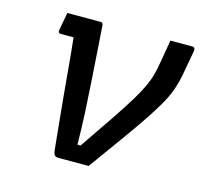

<svg xmlns="http://www.w3.org/2000/svg" viewBox="-83 -625 766 718"><g transform="rotate(15 300.0 -266.0)"><path d="M139 -450H125Q114 -450 107.5 -450Q101 -450 89 -450Q84 -450 81.5 -453Q79 -456 80 -461Q83 -479 86.5 -496.5Q90 -514 93 -532Q116 -532 136.5 -532Q157 -532 178 -532Q199 -532 222 -532Q227 -532 229.5 -528.5Q232 -525 232 -518Q236 -461 239.5 -408.5Q243 -356 246.5 -303Q250 -250 253 -191.5Q256 -133 257 -66H269Q324 -146 360 -199.5Q396 -253 417 -288Q438 -323 449.5 -348Q461 -373 467 -396Q473 -419 478 -450Q481 -467 484 -485Q487 -503 490 -520L492 -532Q513 -532 533.5 -532Q554 -532 575 -532Q580 -532 582.5 -530.5Q585 -529 586.5 -526Q588 -523 587 -517L575 -451Q570 -419 564 -395Q558 -371 549 -348Q540 -325 523.5 -296.5Q507 -268 481 -229Q455 -190 415 -134.5Q375 -79 318 0Q287 0 258 0Q229 0 202 0Q191 0 186.5 -4.5Q182 -9 180 -24Q176 -63 171 -114Q166 -165 160.5 -222Q155 -279 150 -337.5Q145 -396 139 -450Z"/></g></svg>

Font: RecMonoLinear Nerd Font Mono
Style: Italic
Weight: 400
Italic angle: -10°
Monospace: yes
Version: Version 1.085; ttfautohint (v1.8.4.7-5d5b);Nerd Fonts 3.2.1